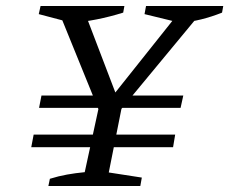

<svg xmlns="http://www.w3.org/2000/svg" viewBox="-20 -619 763 639"><path d="M110 -260 118 -301H590L581 -260ZM84 -129 92 -171H563L556 -129ZM320 -225 177 -577 181 -599H254L372 -290H347L593 -599H654L651 -579L358 -225ZM141 0 146 -24Q175 -33 203 -38Q231 -43 262 -46L314 -286H390L342 -45L452 -28L447 0ZM219 -543 109 -572 115 -599H394L390 -577Q345 -563 302 -554.5Q259 -546 219 -543ZM580 -543 461 -572 466 -599H723L719 -577Q684 -563 649.5 -554.5Q615 -546 580 -543Z"/></svg>

Font: Piazzolla 24pt
Style: Italic
Weight: 400
Italic angle: -11.3°
Designer: Juan Pablo del Peral
Foundry: Huerta Tipografica
Version: Version 2.005